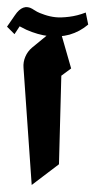

<svg xmlns="http://www.w3.org/2000/svg" viewBox="-40 -527 271 547"><path d="M211.3 -457 204.3 -491.3Q180.3 -482 157 -479.2Q133.7 -476.3 118 -478Q102.3 -479.7 86.8 -485Q71.3 -490.3 65.7 -493.5Q60 -496.7 53.7 -500.7Q52.7 -501.3 52.3 -501.7Q25.3 -517.7 2.3 -483.3L-20 -451L1.3 -429.7L16 -452Q16 -452 35 -442.3Q101.3 -413 158 -428.3Q187.3 -436.7 211.3 -457ZM50.3 0 128 -59 134.7 -311.3 162.7 -332 127.7 -454 51.3 -391.3Q38.7 -380.7 32.2 -365.5Q25.7 -350.3 27 -334Z"/></svg>

Font: Jomhuria
Style: Regular
Weight: 400
Designer: Arabic design by Kourosh Beigpour, Latin design by Eben Sorkin, engineering by Lasse Fister and Khaled Hosney
Version: Version 1.0000